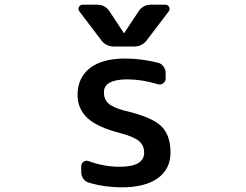

<svg xmlns="http://www.w3.org/2000/svg" viewBox="-20 -803 1040 811"><path d="M518.6 -467.8Q418.9 -467.8 418.9 -413.1Q418.9 -383.8 438 -366.2Q457 -348.6 504.9 -335.9Q619.1 -309.6 659.7 -271.5Q700.2 -233.4 700.2 -159.2Q700.2 -88.9 646.5 -50.3Q592.8 -11.7 494.1 -11.7Q421.9 -11.7 356.4 -31.2Q340.8 -35.2 332 -47.9Q323.2 -60.5 323.2 -76.2V-101.6Q323.2 -113.3 333.5 -120.1Q343.8 -127 355.5 -122.1Q419.9 -98.6 484.4 -98.6Q588.9 -98.6 588.9 -158.2Q588.9 -188.5 567.9 -206.5Q546.9 -224.6 493.2 -239.3Q392.6 -264.6 350.1 -303.7Q307.6 -342.8 307.6 -402.3Q307.6 -473.6 358.9 -514.6Q410.2 -555.7 508.8 -555.7Q577.1 -555.7 646.5 -538.1Q661.1 -535.2 670.4 -522.5Q679.7 -509.8 679.7 -494.1V-470.7Q679.7 -459 669.4 -451.2Q659.2 -443.4 646.5 -447.3Q578.1 -467.8 518.6 -467.8ZM502 -665Q502 -663.1 503.9 -663.1Q505.9 -663.1 505.9 -665L564.5 -753.9Q583 -783.2 618.2 -783.2H678.7Q689.5 -783.2 694.3 -773.4Q696.3 -769.5 696.3 -765.6Q696.3 -760.7 693.4 -755.9L600.6 -633.8Q580.1 -606.4 545.9 -606.4H461.9Q427.7 -606.4 407.2 -633.8L314.5 -755.9Q311.5 -760.7 311.5 -765.6Q311.5 -769.5 313.5 -773.4Q318.4 -783.2 329.1 -783.2H389.6Q424.8 -783.2 443.4 -753.9Z"/></svg>

Font: Gen Jyuu Gothic L Monospace Medium
Style: Regular
Weight: 500
Designer: [Source Han Sans]
Ryoko NISHIZUKA  (kana & ideographs); Paul D. Hunt (Latin, Greek & Cyrillic); Wenlong ZHANG  (bopomofo
Version: Version 1.002.20150607